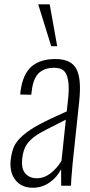

<svg xmlns="http://www.w3.org/2000/svg" viewBox="-20 -861 419 890"><path d="M217.3 -647 157.2 -840.8H210.4L245.1 -647ZM149.9 -34.7Q184.6 -34.7 214.4 -57.6Q244.1 -80.6 265.1 -115.7L285.2 -306.2Q180.7 -254.4 152.8 -236.8Q108.9 -208 94.7 -173.8Q85.9 -153.8 83 -124.5Q78.1 -77.6 98.1 -56.2Q118.2 -34.7 149.9 -34.7ZM132.3 9.3Q80.1 9.3 52 -25.9Q23.9 -61 29.3 -117.2Q33.7 -155.8 44.9 -181.4Q56.2 -207 86.4 -233.4Q116.7 -259.8 162.4 -284.2Q208 -308.6 289.6 -344.7L293.9 -386.2Q301.8 -448.2 296.4 -483.9Q291 -519.5 275.9 -533.2Q260.7 -546.9 230.5 -546.9Q211.4 -546.9 196 -542.5Q180.7 -538.1 165.5 -527.1Q150.4 -516.1 140.4 -493.4Q130.4 -470.7 127 -438L125 -421.9L73.7 -422.9Q73.7 -423.8 74.5 -430.7Q75.2 -437.5 75.2 -438.5Q85.9 -517.6 126 -552.5Q166 -587.4 236.8 -587.4Q309.1 -587.4 333.7 -542Q358.4 -496.6 347.2 -391.6L316.4 -100.6Q308.6 -15.1 309.1 0H263.7Q263.2 -65.4 263.2 -76.7Q244.6 -39.1 209.5 -14.9Q174.3 9.3 132.3 9.3Z"/></svg>

Font: Oswald
Style: Extra-Light
Weight: 200
Designer: Vernon Adams
Foundry: Vernon Adams
Version: 3.0; ttfautohint (v0.94.23-7a4d-dirty) -l 8 -r 50 -G 200 -x 